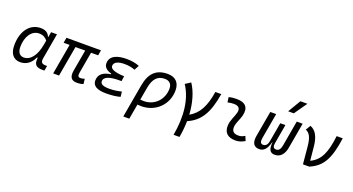

<svg xmlns="http://www.w3.org/2000/svg" viewBox="-59 -1592 4805 2613"><g transform="rotate(20 2344.0 -285.0)"><path d="M429.2 -444.3H423.8C402.8 -492.2 368.7 -522.5 292.5 -522.5C135.7 -522.5 31.7 -385.3 31.7 -179.2C31.7 -59.1 86.9 10.3 184.1 10.3C271.5 10.3 340.8 -39.6 378.9 -128.4H390.6C378.4 -32.7 410.6 4.9 504.4 4.9H535.2L547.9 -66.9H525.9C469.2 -66.9 452.6 -91.3 462.4 -147L527.3 -517.6H442.4ZM297.4 -445.8C359.4 -445.8 396 -417.5 418.9 -386.2L408.2 -325.7C378.4 -157.7 303.7 -66.4 207.5 -66.4C150.4 -66.4 116.7 -110.4 116.7 -188C116.7 -335 189.5 -445.8 297.4 -445.8Z M1008.3 9.8C1044.9 9.8 1067.4 5.9 1098.1 -4.4L1089.8 -78.1C1066.4 -71.3 1048.8 -66.9 1031.2 -66.9C992.7 -66.9 986.8 -89.4 996.1 -141.6L1048.8 -440.9H1151.4L1164.6 -517.6H664.6L651.4 -440.9H738.3L660.6 0H745.6L823.2 -440.9H963.9L910.2 -136.7C892.1 -34.7 923.3 9.8 1008.3 9.8Z M1430.2 9.8C1510.3 9.8 1578.6 1 1632.3 -13.7L1624 -87.9C1580.1 -77.6 1527.8 -64.9 1447.3 -64.9C1360.8 -64.9 1318.4 -85.4 1318.4 -126.5C1318.4 -194.3 1408.2 -219.7 1544.9 -219.7H1570.8L1581.1 -293.5C1446.8 -298.8 1379.4 -325.2 1379.4 -370.6C1379.4 -432.1 1450.7 -452.6 1530.3 -452.6C1587.4 -452.6 1637.7 -443.8 1683.6 -425.8L1720.2 -494.6C1668 -516.6 1605.5 -527.3 1532.7 -527.3C1401.9 -527.3 1293.9 -488.3 1293.9 -378.4C1293.9 -324.7 1330.6 -288.1 1404.3 -267.6L1402.3 -257.8C1302.7 -244.1 1231.9 -200.2 1231.9 -106.4C1231.9 -28.3 1297.9 9.8 1430.2 9.8Z M2130.4 -527.3C1965.3 -527.3 1874.5 -441.4 1841.8 -253.9L1757.8 224.6H1844.7L1883.3 6.3C1901.4 8.3 1918.9 9.8 1937.5 9.8C2147 9.8 2304.7 -145.5 2304.7 -351.6C2304.7 -463.9 2241.2 -527.3 2130.4 -527.3ZM1896.5 -70.3 1928.2 -250.5C1952.1 -387.7 2011.2 -450.7 2115.7 -450.7C2181.6 -450.7 2219.2 -412.6 2219.2 -346.7C2219.2 -187.5 2102.5 -67.4 1948.2 -67.4C1929.2 -67.4 1911.6 -68.4 1896.5 -70.3Z M2485.8 224.6H2571.8C2586.4 143.6 2594.2 64 2595.2 -12.7C2774.4 -89.8 2861.3 -234.9 2906.7 -517.6H2821.3C2787.1 -301.3 2722.2 -178.2 2593.3 -105C2583.5 -271.5 2541 -418.9 2468.8 -527.3L2391.6 -477.5C2509.3 -301.3 2536.6 -53.7 2485.8 224.6Z M3409.2 -95.7C3372.6 -74.7 3350.1 -66.9 3314.9 -66.9C3250 -66.9 3217.8 -98.1 3221.7 -157.7C3226.1 -225.6 3264.6 -275.4 3281.2 -345.2C3310.5 -464.4 3256.3 -527.3 3129.9 -527.3C3091.3 -527.3 3052.7 -524.4 3014.6 -513.7L3024.9 -440.4C3054.7 -448.2 3084.5 -451.7 3114.3 -451.7C3184.6 -451.7 3213.9 -418.5 3197.8 -355C3182.6 -293.9 3141.1 -226.1 3136.7 -153.3C3129.9 -46.4 3187 9.8 3302.2 9.8C3357.4 9.8 3397.9 -8.3 3436.5 -31.2Z M3870.6 9.8C3950.2 9.8 4002.4 -45.9 4020 -146.5L4085.4 -517.6H4000L3935.1 -146.5C3925.3 -93.3 3902.3 -64 3867.2 -64C3826.7 -64 3812.5 -86.9 3822.8 -144.5L3871.1 -419.9H3796.9L3748.5 -145C3738.3 -87.4 3713.4 -64 3675.3 -64C3640.6 -64 3627.4 -93.3 3636.7 -146.5L3702.1 -517.6H3616.7L3551.3 -146.5C3533.7 -45.9 3566.4 9.8 3646 9.8C3712.9 9.8 3755.4 -36.6 3781.7 -139.2H3786.1C3775.9 -36.6 3801.8 9.8 3870.6 9.8ZM3841.8 -609.4H3923.8L4053.2 -794.9H3952.1Z M4278.3 0.5 4283.7 -1.5 4282.2 0.5 4369.6 0C4550.3 -76.7 4624 -212.4 4666 -517.6H4578.1C4547.9 -268.6 4493.7 -146 4354 -78.6L4334.5 -281.2C4320.8 -415.5 4276.4 -497.6 4194.8 -527.3L4153.3 -457C4213.4 -433.1 4243.2 -373 4254.4 -253.4Z"/></g></svg>

Font: Cascadia Mono NF SemiLight
Style: Italic
Weight: 350
Italic angle: -10°
Monospace: yes
Designer: Aaron Bell
Foundry: Saja Typeworks
Version: Version 2404.023